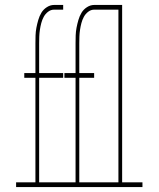

<svg xmlns="http://www.w3.org/2000/svg" viewBox="-20 -755 640 775"><path d="M45 0V-19H123V-441H78V-460H123V-580Q123 -596 123.5 -612Q124 -628 127 -643.5Q130 -659 134.5 -674.5Q139 -690 147 -703.5Q155 -717 169 -726Q183 -735 198 -735H235V-716H198Q185 -716 174 -707.5Q163 -699 156.5 -687Q150 -675 146.5 -661.5Q143 -648 141 -634.5Q139 -621 138.5 -607.5Q138 -594 138 -580V-460H235V-441H138V-19H285V-441H240V-460H285V-580Q285 -596 285.5 -612Q286 -628 289 -643.5Q292 -659 296.5 -674.5Q301 -690 309 -703.5Q317 -717 331 -726Q345 -735 360 -735H473V-19H555V0ZM300 -19H458V-716H360Q347 -716 336 -707.5Q325 -699 318.5 -687Q312 -675 308.5 -661.5Q305 -648 303 -634.5Q301 -621 300.5 -607.5Q300 -594 300 -580V-460H360V-441H300Z"/></svg>

Font: Iosevka HT Thin Extended
Style: Regular
Weight: 100
Width: 7
Monospace: yes
Designer: Belleve Invis
Foundry: Belleve Invis
Version: Version 32.3.0; ttfautohint (v1.8.4)